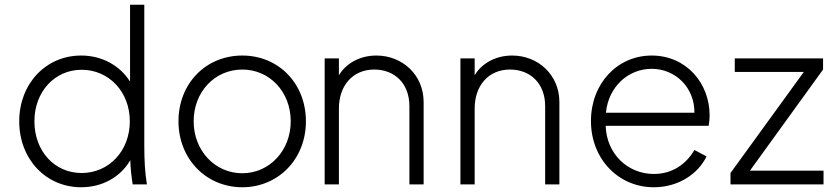

<svg xmlns="http://www.w3.org/2000/svg" viewBox="-20 -777 3512 809"><path d="M322 12C411 12 488 -31 529 -102C530 -69 533 -39 539 0H599C591 -51 588 -95 588 -168V-757H528V-433C486 -500 411 -543 322 -543C173 -543 61 -424 61 -266C61 -107 173 12 322 12ZM125 -266C125 -390 210 -483 324 -483C439 -483 527 -390 527 -266C527 -141 439 -48 324 -48C209 -48 125 -141 125 -266Z M1001 12C1151 12 1269 -105 1269 -266C1269 -425 1154 -543 1001 -543C847 -543 732 -425 732 -266C732 -107 849 12 1001 12ZM796 -266C796 -390 885 -484 1001 -484C1116 -484 1205 -390 1205 -266C1205 -142 1115 -47 1001 -47C886 -47 796 -142 796 -266Z M1348 0H1408V-320C1408 -416 1466 -484 1557 -484C1642 -484 1705 -426 1705 -330V0H1765V-347C1765 -462 1675 -543 1566 -543C1497 -543 1439 -511 1408 -460V-531H1348Z M1920 0H1980V-320C1980 -416 2038 -484 2129 -484C2214 -484 2277 -426 2277 -330V0H2337V-347C2337 -462 2247 -543 2138 -543C2069 -543 2011 -511 1980 -460V-531H1920Z M2735 12C2837 12 2921 -43 2957 -118L2906 -145C2870 -84 2812 -44 2735 -44C2627 -44 2536 -126 2532 -247H2966C2969 -263 2970 -278 2970 -291C2970 -426 2872 -543 2726 -543C2581 -543 2470 -425 2470 -267C2470 -108 2585 12 2735 12ZM2533 -302C2544 -412 2627 -487 2726 -487C2826 -487 2907 -408 2906 -302Z M3058 0H3450V-58H3140L3448 -484V-531H3076V-474H3367L3058 -48Z"/></svg>

Font: Mluvka Light
Style: Regular
Weight: 300
Designer: Modified by Jiří Krblich, Original typeface by Gumpita Rahayu
Foundry: Gumpita Rahayu & Jiří Krblich
Version: Version 2.000;Glyphs 3.1.1 (3134)